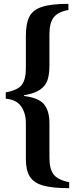

<svg xmlns="http://www.w3.org/2000/svg" viewBox="-20 -835 404 1002"><path d="M115 -6V-193Q115 -244 90.5 -279.5Q66 -315 10 -320V-353Q72 -364 93.5 -392Q115 -420 115 -479V-647Q115 -712 133 -747.5Q151 -783 198.5 -799Q246 -815 337 -815V-783Q282 -773 260 -744Q238 -715 238 -657V-494Q238 -447 228 -417Q218 -387 189 -367Q160 -347 105 -338V-334Q181 -325 209.5 -291Q238 -257 238 -191V-12Q238 47 260 75.5Q282 104 341 116V147Q252 147 204 133Q156 119 135.5 86.5Q115 54 115 -6Z"/></svg>

Font: Taviraj Bold
Style: Regular
Weight: 700
Designer: Katatrad Team
Foundry: CadsonDemak
Version: Version 1.030